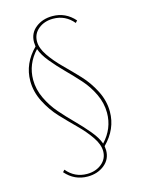

<svg xmlns="http://www.w3.org/2000/svg" viewBox="-127 -731 738 999"><g transform="rotate(-15 242.0 -231.0)"><path d="M417 -101Q417 -7 344 66Q346 82 346 89Q346 137 309 166.5Q272 196 219 196Q148 196 100 141L110 130Q153 182 219 182Q266 182 298 156Q330 130 330 89Q330 53 302 12Q274 -29 234 -68.5Q194 -108 154 -150.5Q114 -193 86 -248Q58 -303 58 -361Q58 -455 131 -528Q129 -544 129 -551Q129 -600 166 -629Q203 -658 256 -658Q327 -658 375 -603L365 -592Q322 -644 256 -644Q209 -644 177 -618Q145 -592 145 -551Q145 -515 173 -474Q201 -433 241 -393.5Q281 -354 321 -311.5Q361 -269 389 -214Q417 -159 417 -101ZM74 -363Q74 -312 97.5 -262.5Q121 -213 156 -173Q191 -133 227.5 -96.5Q264 -60 296.5 -21Q329 18 340 51Q401 -14 401 -99Q401 -151 377.5 -200.5Q354 -250 318.5 -289.5Q283 -329 246.5 -365.5Q210 -402 178 -441Q146 -480 135 -513Q74 -448 74 -363Z"/></g></svg>

Font: EauTestText Thin
Style: Italic
Weight: 250
Italic angle: -12°
Designer: Christian Thalmann (Catharsis Fonts)
Version: Version 0.001;PS 000.001;hotconv 1.0.88;makeotf.lib2.5.64775